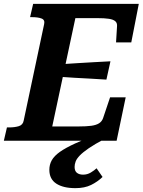

<svg xmlns="http://www.w3.org/2000/svg" viewBox="-48 -730 742 996"><path d="M604 -225 557 0H-28L-12 -69H-1Q28 -69 49.5 -75.5Q71 -82 75 -105L181 -605Q186 -627 167.5 -634Q149 -641 119 -641H108L124 -710H672L633 -510H554L559 -592Q561 -610 550.5 -619.5Q540 -629 517 -632.5Q494 -636 457 -636H343L223 -74H359Q400 -74 425.5 -77.5Q451 -81 466 -90.5Q481 -100 487 -118L523 -225ZM270 -397Q313 -400 355.5 -402.5Q398 -405 440.5 -407.5Q483 -410 525 -412L504 -317Q464 -320 422 -322Q380 -324 338.5 -326.5Q297 -329 256 -332ZM475 -40 494 -9Q443 18 412.5 39Q382 60 366 76.5Q350 93 344.5 107.5Q339 122 339 136Q339 157 351 166.5Q363 176 383 176Q405 176 423 165Q441 154 453 143L484 188Q458 213 424.5 229.5Q391 246 343 246Q280 246 244 222.5Q208 199 208 151Q208 124 220.5 101.5Q233 79 262.5 58Q292 37 343.5 13.5Q395 -10 475 -40Z"/></svg>

Font: Roboto Serif 20pt SemiBold
Style: Italic
Weight: 600
Italic angle: -10°
Version: Version 1.007